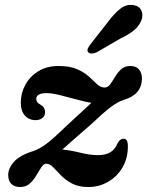

<svg xmlns="http://www.w3.org/2000/svg" viewBox="-20 -739 592 771"><path d="M493.5 -151.5Q493.5 -103.5 472 -66.8Q450.5 -30 414.2 -9Q378 12 334.5 12Q295.5 12 269.2 -2Q243 -16 225.2 -34.5Q207.5 -53 193.8 -67.2Q180 -81.5 166 -81.5Q155 -81.5 145.8 -67.2Q136.5 -53 126 -34.8Q115.5 -16.5 100 -2.2Q84.5 12 60.5 12Q38.5 12 25.8 -0.2Q13 -12.5 13 -36.5Q13 -63 36 -89.2Q59 -115.5 114 -132.5Q139 -141 167 -162Q195 -183 243 -230Q280.5 -264.5 306 -288Q331.5 -311.5 347 -326Q322 -330 287.8 -339.5Q253.5 -349 220.8 -357Q188 -365 167 -365Q125.5 -365 125.5 -341.5Q125.5 -336 129.2 -329.8Q133 -323.5 143.5 -318Q161 -308.5 161 -288Q161 -273.5 150 -265Q139 -256.5 123.5 -256.5Q96.5 -256.5 80 -274.8Q63.5 -293 63.5 -327.5Q63.5 -364.5 81.5 -398Q99.5 -431.5 133.5 -452.8Q167.5 -474 215 -474Q261 -474 290.2 -461Q319.5 -448 338 -430.8Q356.5 -413.5 370.2 -400.5Q384 -387.5 400 -387.5Q413 -387.5 422.5 -400.5Q432 -413.5 442.2 -430.8Q452.5 -448 466.8 -461Q481 -474 503.5 -474Q527 -474 538.5 -459.8Q550 -445.5 550 -422.5Q548.5 -359 477.5 -338Q454 -331 424.5 -308.8Q395 -286.5 345.5 -239.5Q299 -199 272.5 -175.8Q246 -152.5 230.5 -138.5Q262.5 -135.5 302.5 -125.8Q342.5 -116 373 -116Q403 -116 422.5 -127.2Q442 -138.5 452.5 -164.5Q462 -182 476.5 -182Q493.5 -182 493.5 -151.5ZM414 -651.5Q439 -685 463.2 -704Q487.5 -723 516 -718.5Q540.5 -714.5 548.2 -695.5Q556 -676.5 547 -655.5Q537.5 -633.5 518.2 -617.5Q499 -601.5 466.5 -586L366.5 -528Q357 -524 347.5 -524Q338 -524 334 -529.5Q329 -536 332.8 -544.2Q336.5 -552.5 343.5 -561.5Z"/></svg>

Font: Fraunces 9pt S050 SemiBold
Style: Italic
Weight: 600
Italic angle: -16°
Version: Version 1.000; ttfautohint (v1.8.3)